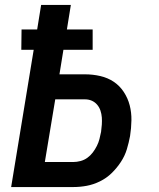

<svg xmlns="http://www.w3.org/2000/svg" viewBox="-20 -755 640 775"><path d="M25 0 116 -554H66L67 -636H130L146 -735H266L250 -636H354V-554H236L220 -455H323Q355 -455 385 -448Q415 -441 439 -425Q463 -409 479.5 -384Q496 -359 503.5 -330Q511 -301 510.5 -269.5Q510 -238 505 -206Q500 -179 492 -152.5Q484 -126 468 -101.5Q452 -77 431 -56.5Q410 -36 383.5 -23Q357 -10 330 -5Q303 0 276 0ZM161 -101H275Q290 -101 305 -105Q320 -109 332.5 -118Q345 -127 354.5 -139.5Q364 -152 371 -166Q378 -180 381.5 -194Q385 -208 388 -223Q390 -237 391 -252Q392 -267 391 -281Q390 -295 385.5 -308.5Q381 -322 372 -332.5Q363 -343 350.5 -348.5Q338 -354 323 -354H203Z"/></svg>

Font: Iosevka Aile Oblique
Style: Bold
Weight: 700
Italic angle: -9°
Designer: Belleve Invis
Foundry: Belleve Invis
Version: Version 31.1.0; ttfautohint (v1.8.4)